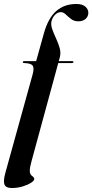

<svg xmlns="http://www.w3.org/2000/svg" viewBox="-49 -746 464 964"><path d="M65.5 -434Q65.5 -439 72 -439H132.5L171.5 -579Q192.5 -654.5 233 -690.2Q273.5 -726 334 -726Q364.5 -726 379.5 -712.8Q394.5 -699.5 394.5 -682Q394.5 -663.5 381 -651.2Q367.5 -639 344.5 -639Q323 -639 308 -650.5Q293 -662 281.2 -673.5Q269.5 -685 256.5 -685Q240 -685 226.8 -671.2Q213.5 -657.5 209 -637Q206 -619 214 -597.2Q222 -575.5 233 -551.8Q244 -528 250.8 -504Q257.5 -480 251 -457L246 -439H314Q320 -439 320 -434.5Q320 -429.5 311 -429.5H243.5L109.5 62.5Q100.5 95 100.5 111Q100.5 129.5 111.8 137.2Q123 145 123 153.5Q123 161 107 171.5Q91 182 65.2 190Q39.5 198 9.5 198Q-19.5 198 -26.5 180.5Q-33.5 163 -22 121.5L115 -373Q123.5 -404.5 115 -416.5Q106.5 -428.5 72 -429.5Q65.5 -429.5 65.5 -434Z"/></svg>

Font: Fraunces 144pt SemiBold
Style: Italic
Weight: 600
Italic angle: -16°
Version: Version 1.000;[0bf87f6ff]